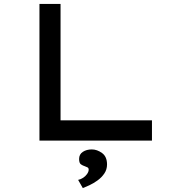

<svg xmlns="http://www.w3.org/2000/svg" viewBox="-20 -720 938 983"><path d="M182 0V-700H290V-104H758V0ZM404 243 380 201Q394 198 406 190Q418 182 426 170.5Q434 159 434 149Q434 140 428 137Q422 134 414 131Q404 128 394.5 121.5Q385 115 385 94Q385 70 404 57.5Q423 45 450 45Q477 45 502.5 63.5Q528 82 528 122Q528 148 514 168.5Q500 189 479 204Q458 219 437.5 228.5Q417 238 404 243Z"/></svg>

Font: Lexend Zetta
Style: Regular
Weight: 400
Designer: Bonnie Shaver-Troup, Thomas Jockin
Foundry: Lexend
Version: Version 1.007